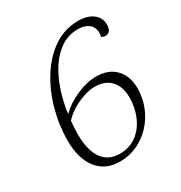

<svg xmlns="http://www.w3.org/2000/svg" viewBox="-159 -770 845 896"><g transform="rotate(-30 264.0 -321.5)"><path d="M232 12Q153 12 110 -43Q67 -98 67 -194Q67 -277 89.5 -358.5Q112 -440 154 -507Q196 -574 255.5 -614.5Q315 -655 390 -655Q438 -655 467.5 -632.5Q497 -610 497 -573Q497 -530 464 -530Q453 -530 444 -537Q447 -546 447 -555Q447 -589 425 -605.5Q403 -622 369 -622Q317 -622 276.5 -595Q236 -568 206.5 -522.5Q177 -477 158 -419.5Q139 -362 131 -301Q169 -339 225 -363.5Q281 -388 331 -388Q397 -388 434.5 -349Q472 -310 472 -244Q472 -193 453.5 -146.5Q435 -100 402 -64.5Q369 -29 325.5 -8.5Q282 12 232 12ZM123 -196Q123 -111 155 -65.5Q187 -20 248 -20Q302 -20 340 -49Q378 -78 398 -125Q418 -172 418 -226Q418 -284 387.5 -317Q357 -350 302 -350Q274 -350 241 -339Q208 -328 177.5 -309.5Q147 -291 127 -268Q123 -232 123 -196Z"/></g></svg>

Font: Petrona ExtraLight
Style: Italic
Weight: 200
Italic angle: -9°
Designer: Ringo R. Seeber
Foundry: Ringo R. Seeber
Version: Version 2.001; ttfautohint (v1.8.3)